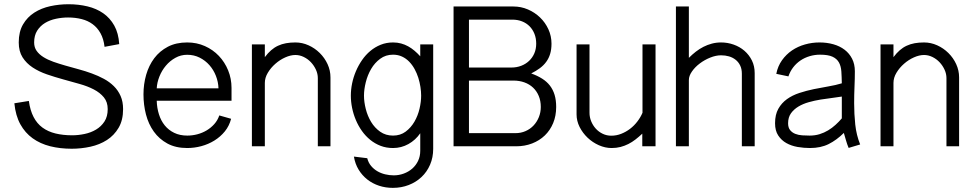

<svg xmlns="http://www.w3.org/2000/svg" viewBox="-20 -701 4665 920"><path d="M118.2 -217.3Q124.5 -171.9 140.9 -140.4Q157.2 -108.9 183.6 -89.6Q210 -70.3 245.8 -61.5Q281.7 -52.7 326.2 -52.7Q355 -52.7 385.3 -59.1Q415.5 -65.4 440.2 -80.1Q464.8 -94.7 480.5 -118.7Q496.1 -142.6 496.1 -178.2Q496.1 -211.9 477.8 -234.4Q459.5 -256.8 429.4 -272.5Q399.4 -288.1 361.1 -298.8Q322.8 -309.6 283 -320.6Q243.2 -331.5 204.8 -344.7Q166.5 -357.9 136.5 -377.7Q106.4 -397.5 88.1 -426.3Q69.8 -455.1 69.8 -497.6Q69.8 -548.8 90.3 -584Q110.8 -619.1 144.5 -640.6Q178.2 -662.1 220.9 -671.4Q263.7 -680.7 308.1 -680.7Q356.4 -680.7 399.2 -670.4Q441.9 -660.2 474.6 -637.5Q507.3 -614.7 527.6 -578.4Q547.9 -542 551.3 -489.7L481 -476.6Q476.6 -514.6 461.7 -541.5Q446.8 -568.4 423.8 -585.2Q400.9 -602.1 370.8 -609.6Q340.8 -617.2 306.2 -617.2Q277.3 -617.2 248.3 -611.1Q219.2 -605 196 -591.1Q172.9 -577.1 158.2 -554.2Q143.6 -531.2 143.6 -497.6Q143.6 -474.1 155.5 -457.3Q167.5 -440.4 188 -427.5Q208.5 -414.6 235.6 -405Q262.7 -395.5 293.5 -386.7Q324.2 -377.9 356.7 -369.1Q389.2 -360.4 419.9 -349.1Q450.7 -337.9 477.8 -323.2Q504.9 -308.6 525.4 -288.3Q545.9 -268.1 557.9 -241Q569.8 -213.9 569.8 -178.2Q569.8 -125 548.3 -88.6Q526.9 -52.2 492.2 -30Q457.5 -7.8 413.3 2Q369.1 11.7 323.7 11.7Q268.1 11.7 220.5 -0.2Q172.9 -12.2 136.5 -38.3Q100.1 -64.5 77.4 -105.7Q54.7 -147 48.8 -206.1Z M1087.4 -131.8Q1078.6 -97.7 1057.4 -71.5Q1036.1 -45.4 1007.3 -27.6Q978.5 -9.8 944.8 -0.7Q911.1 8.3 877 8.3Q821.8 8.3 782.2 -13.2Q742.7 -34.7 717 -70.6Q691.4 -106.4 679.4 -152.6Q667.5 -198.7 667.5 -248.5Q667.5 -297.9 680.4 -342.8Q693.4 -387.7 719.2 -422.1Q745.1 -456.5 784.4 -477.1Q823.7 -497.6 877 -497.6Q922.9 -497.6 961.7 -480.2Q1000.5 -462.9 1028.8 -433.1Q1057.1 -403.3 1073.2 -363.8Q1089.4 -324.2 1089.4 -279.8V-218.3H731Q731.9 -184.1 741.5 -153.6Q751 -123 769.3 -100.3Q787.6 -77.6 814.7 -64.5Q841.8 -51.3 877.4 -51.3Q901.9 -51.3 925.8 -57.6Q949.7 -64 970.2 -76.2Q990.7 -88.4 1006.8 -106.4Q1022.9 -124.5 1030.8 -147.9ZM1026.9 -277.8Q1025.9 -308.6 1014.6 -337.4Q1003.4 -366.2 983.6 -388.7Q963.9 -411.1 936.8 -424.8Q909.7 -438.5 877 -438.5Q846.2 -438.5 820.1 -423.8Q793.9 -409.2 774.7 -386.2Q755.4 -363.3 743.9 -334.5Q732.4 -305.7 731 -277.8Z M1249 -488.3V-427.2Q1263.7 -446.8 1279.1 -460.2Q1294.4 -473.6 1312.3 -481.9Q1330.1 -490.2 1350.6 -493.9Q1371.1 -497.6 1395.5 -497.6Q1428.2 -497.6 1458.5 -483.9Q1488.8 -470.2 1512.2 -447Q1535.6 -423.8 1549.6 -393.6Q1563.5 -363.3 1563.5 -330.1V0H1502.9V-326.7Q1502.9 -347.2 1493.9 -366.9Q1484.9 -386.7 1470 -402.6Q1455.1 -418.5 1435.5 -428Q1416 -437.5 1395.5 -437.5Q1372.6 -437.5 1346.9 -426Q1321.3 -414.6 1299.6 -395.5Q1277.8 -376.5 1263.4 -352.5Q1249 -328.6 1249 -303.7V0H1187V-488.3Z M2055.7 12.2Q2055.7 53.7 2040.8 88.1Q2025.9 122.6 1999.8 147.2Q1973.6 171.9 1938.5 185.5Q1903.3 199.2 1862.3 199.2Q1827.6 199.2 1796.4 189Q1765.1 178.7 1740.2 159.2Q1715.3 139.6 1698.5 112.1Q1681.6 84.5 1675.8 49.3L1739.7 57.1Q1745.1 78.6 1758.1 94Q1771 109.4 1788.1 119.4Q1805.2 129.4 1825.7 134.3Q1846.2 139.2 1866.7 139.2Q1892.1 139.2 1915 130.6Q1938 122.1 1955.6 106.7Q1973.1 91.3 1983.4 69.6Q1993.7 47.9 1993.7 21.5V-62.5Q1971.2 -29.8 1937 -10.7Q1902.8 8.3 1863.3 8.3Q1831.1 8.3 1803.7 -2.2Q1776.4 -12.7 1753.9 -31Q1731.4 -49.3 1714.1 -73.7Q1696.8 -98.1 1685.1 -126Q1673.3 -153.8 1667.2 -183.8Q1661.1 -213.9 1661.1 -242.7Q1661.1 -271.5 1667.2 -301.3Q1673.3 -331.1 1685.3 -359.4Q1697.3 -387.7 1714.6 -412.8Q1731.9 -438 1754.4 -456.8Q1776.9 -475.6 1804.2 -486.6Q1831.5 -497.6 1863.3 -497.6Q1883.8 -497.6 1901.9 -492.7Q1919.9 -487.8 1935.8 -479Q1951.7 -470.2 1966.1 -458Q1980.5 -445.8 1993.7 -431.2V-488.3H2055.7ZM1998 -242.7Q1998 -262.2 1994.6 -284.4Q1991.2 -306.6 1984.4 -328.4Q1977.5 -350.1 1966.6 -370.1Q1955.6 -390.1 1940.7 -405.5Q1925.8 -420.9 1906.5 -429.9Q1887.2 -439 1863.3 -439Q1828.1 -439 1801.8 -419.4Q1775.4 -399.9 1758.3 -370.6Q1741.2 -341.3 1732.7 -306.9Q1724.1 -272.5 1724.1 -242.7Q1724.1 -212.4 1732.7 -178.7Q1741.2 -145 1758.3 -116.7Q1775.4 -88.4 1801.8 -69.8Q1828.1 -51.3 1863.3 -51.3Q1898.4 -51.3 1923.8 -70.3Q1949.2 -89.4 1965.8 -117.9Q1982.4 -146.5 1990.2 -179.9Q1998 -213.4 1998 -242.7Z M2153.3 -669.9H2439.9Q2476.6 -669.9 2509.5 -655.8Q2542.5 -641.6 2567.6 -617.4Q2592.8 -593.3 2607.7 -560.8Q2622.6 -528.3 2622.6 -491.7Q2622.6 -464.4 2616.2 -443.1Q2609.9 -421.9 2597.4 -404.8Q2585 -387.7 2566.9 -374.3Q2548.8 -360.8 2525.4 -349.1Q2555.2 -338.4 2577.6 -324.2Q2600.1 -310.1 2615 -290.8Q2629.9 -271.5 2637.5 -246.3Q2645 -221.2 2645 -188.5Q2645 -146 2630.6 -111.3Q2616.2 -76.7 2590.6 -52Q2564.9 -27.3 2529.8 -13.7Q2494.6 0 2452.6 0H2153.3ZM2430.2 -377.4Q2455.6 -377.4 2477.3 -385.7Q2499 -394 2515.1 -409.2Q2531.2 -424.3 2540.3 -445.3Q2549.3 -466.3 2549.3 -491.7Q2549.3 -517.6 2541 -538.6Q2532.7 -559.6 2517.6 -575Q2502.4 -590.3 2481.4 -598.6Q2460.4 -606.9 2435.1 -606.9H2227.1V-377.4ZM2449.7 -63Q2476.1 -63 2498.3 -72.8Q2520.5 -82.5 2536.6 -99.6Q2552.7 -116.7 2562 -139.6Q2571.3 -162.6 2571.3 -188.5Q2571.3 -217.8 2561.5 -241.2Q2551.8 -264.6 2534.4 -281Q2517.1 -297.4 2492.9 -306.2Q2468.8 -314.9 2439.9 -314.9H2227.1V-63Z M3121.1 0H3057.6V-60.5Q3041.5 -45.4 3025.1 -32.7Q3008.8 -20 2991 -11Q2973.1 -2 2953.4 3.2Q2933.6 8.3 2910.6 8.3Q2879.9 8.3 2849.6 -5.1Q2819.3 -18.6 2795.7 -41Q2772 -63.5 2757.3 -92.5Q2742.7 -121.6 2742.7 -152.8V-488.3H2804.7V-160.6Q2804.7 -139.6 2812.7 -119.9Q2820.8 -100.1 2834.7 -84.7Q2848.6 -69.3 2867.7 -60.1Q2886.7 -50.8 2909.2 -50.8Q2933.6 -50.8 2956.5 -59.8Q2979.5 -68.8 2999 -83.7Q3018.6 -98.6 3033.9 -118.7Q3049.3 -138.7 3058.6 -160.6V-488.3H3121.1Z M3280.8 -423.8Q3296.9 -439.9 3314.2 -453.4Q3331.5 -466.8 3350.6 -476.6Q3369.6 -486.3 3390.6 -491.9Q3411.6 -497.6 3435.1 -497.6Q3466.3 -497.6 3495.4 -487.3Q3524.4 -477.1 3546.9 -457.8Q3569.3 -438.5 3582.8 -411.4Q3596.2 -384.3 3596.2 -350.6V0H3534.7V-347.7Q3534.7 -370.6 3526.6 -387.2Q3518.6 -403.8 3504.6 -414.8Q3490.7 -425.8 3472.9 -430.9Q3455.1 -436 3435.1 -436Q3410.2 -436 3383.1 -425Q3356 -414.1 3333.3 -397Q3310.5 -379.9 3295.7 -358.6Q3280.8 -337.4 3280.8 -317.4V0H3218.8V-669.9H3280.8Z M4046.4 7.8Q4039.1 -9.3 4033.9 -27.8Q4028.8 -46.4 4023.4 -64Q3988.8 -29.8 3950.7 -10.7Q3912.6 8.3 3861.3 8.3Q3831.5 8.3 3801.8 3.2Q3772 -2 3748 -15.4Q3724.1 -28.8 3709 -51.8Q3693.8 -74.7 3693.8 -110.4Q3693.8 -151.9 3709.5 -179.7Q3725.1 -207.5 3751 -226.1Q3776.9 -244.6 3810.5 -255.6Q3844.2 -266.6 3879.6 -273.9Q3915 -281.2 3950 -287.1Q3984.9 -293 4013.7 -301.8Q4013.2 -333 4011.5 -358.4Q4009.8 -383.8 4000 -401.6Q3990.2 -419.4 3969.2 -429.2Q3948.2 -439 3909.2 -439Q3883.8 -439 3859.9 -431.9Q3835.9 -424.8 3815.9 -411.4Q3795.9 -397.9 3781 -378.7Q3766.1 -359.4 3757.8 -335L3699.7 -347.2Q3707 -384.3 3727.1 -412.4Q3747.1 -440.4 3775.1 -459.5Q3803.2 -478.5 3837.2 -488Q3871.1 -497.6 3906.7 -497.6Q3942.4 -497.6 3973.4 -488.8Q4004.4 -480 4027.1 -462.6Q4049.8 -445.3 4063 -419.4Q4076.2 -393.6 4076.2 -359.4Q4076.2 -324.7 4074.5 -285.9Q4072.8 -247.1 4072.8 -206.5Q4072.8 -154.8 4078.1 -104.2Q4083.5 -53.7 4101.6 -8.8ZM4013.7 -238.3Q3994.1 -234.9 3967.3 -231.7Q3940.4 -228.5 3911.9 -223.9Q3883.3 -219.2 3855.5 -211.4Q3827.6 -203.6 3805.7 -190.4Q3783.7 -177.2 3770 -158Q3756.3 -138.7 3756.3 -110.4Q3756.3 -89.4 3766.1 -77.4Q3775.9 -65.4 3790.8 -59.6Q3805.7 -53.7 3824 -52.5Q3842.3 -51.3 3859.4 -51.3Q3885.3 -51.3 3907.2 -58.1Q3929.2 -64.9 3948.2 -76.4Q3967.3 -87.9 3983.6 -102.8Q4000 -117.7 4013.7 -133.8Z M4261.2 -488.3V-427.2Q4275.9 -446.8 4291.3 -460.2Q4306.6 -473.6 4324.5 -481.9Q4342.3 -490.2 4362.8 -493.9Q4383.3 -497.6 4407.7 -497.6Q4440.4 -497.6 4470.7 -483.9Q4501 -470.2 4524.4 -447Q4547.9 -423.8 4561.8 -393.6Q4575.7 -363.3 4575.7 -330.1V0H4515.1V-326.7Q4515.1 -347.2 4506.1 -366.9Q4497.1 -386.7 4482.2 -402.6Q4467.3 -418.5 4447.8 -428Q4428.2 -437.5 4407.7 -437.5Q4384.8 -437.5 4359.1 -426Q4333.5 -414.6 4311.8 -395.5Q4290 -376.5 4275.6 -352.5Q4261.2 -328.6 4261.2 -303.7V0H4199.2V-488.3Z"/></svg>

Font: SengBuhan
Style: Regular
Weight: 400
Designer: John M. Durdin
Foundry: Lao Script for Windows
Version: Version 1.400